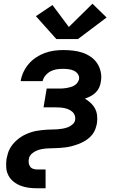

<svg xmlns="http://www.w3.org/2000/svg" viewBox="-20 -797 640 1032"><path d="M180 215Q156 215 133.5 212Q111 209 90.5 201Q70 193 52.5 179Q35 165 25 145.5Q15 126 13.5 103Q12 80 15 57Q18 43 22 29Q26 15 33 2Q40 -11 49.5 -22.5Q59 -34 70.5 -44Q82 -54 94.5 -62Q107 -70 120.5 -76Q134 -82 148 -86.5Q162 -91 176 -93.5Q190 -96 204 -97.5Q218 -99 232.5 -100Q247 -101 261 -101Q275 -101 289 -102Q303 -103 317 -105.5Q331 -108 344.5 -113Q358 -118 370 -128.5Q382 -139 384 -153Q386 -165 382 -176.5Q378 -188 369.5 -195.5Q361 -203 350.5 -208Q340 -213 328.5 -215.5Q317 -218 304.5 -219Q292 -220 280 -220H214L231 -321H297Q307 -321 317.5 -321.5Q328 -322 338.5 -324Q349 -326 359.5 -329Q370 -332 379.5 -337.5Q389 -343 396 -352.5Q403 -362 405 -372Q407 -387 398.5 -399Q390 -411 377 -417Q364 -423 349 -425Q334 -427 319 -427Q302 -427 285 -424.5Q268 -422 252.5 -414Q237 -406 225 -392Q213 -378 209 -361H91Q95 -386 106 -409.5Q117 -433 134 -453Q151 -473 173.5 -488Q196 -503 220.5 -512Q245 -521 270 -524.5Q295 -528 319 -528Q346 -528 372.5 -525Q399 -522 423 -514Q447 -506 468 -491.5Q489 -477 502.5 -456.5Q516 -436 521.5 -410Q527 -384 522 -358Q520 -342 513 -326.5Q506 -311 494 -299.5Q482 -288 467 -280Q452 -272 436 -267Q453 -257 467.5 -243.5Q482 -230 491 -213Q500 -196 502 -175Q504 -154 501 -134Q498 -118 492.5 -103Q487 -88 477 -75Q467 -62 453.5 -51.5Q440 -41 425.5 -33.5Q411 -26 395.5 -20.5Q380 -15 364.5 -11Q349 -7 333.5 -5Q318 -3 302.5 -2Q287 -1 271.5 -0.5Q256 0 240.5 0.5Q225 1 209.5 3.5Q194 6 178.5 12Q163 18 150.5 29.5Q138 41 135 57Q133 68 134.5 79Q136 90 142 98.5Q148 107 158.5 110.5Q169 114 180 114H225V215ZM283 -587 173 -710 262 -770 350 -652 477 -777 553 -703 399 -587Z"/></svg>

Font: Zed Sans Extended
Style: Bold Italic
Weight: 700
Width: 7
Italic angle: -9°
Designer: Belleve Invis
Foundry: Belleve Invis
Version: Version 1.0.0; ttfautohint (v1.8.4)